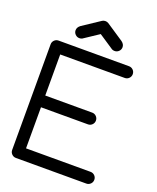

<svg xmlns="http://www.w3.org/2000/svg" viewBox="-177 -1098 979 1201"><g transform="rotate(20 312.5 -498.0)"><path d="M78.6 -781.2H547.4Q563.5 -781.2 575 -769.8Q586.4 -758.3 586.4 -742.2Q586.4 -726.1 575 -714.6Q563.5 -703.1 547.4 -703.1H117.7V-429.7H430.2Q446.3 -429.7 457.8 -418.2Q469.2 -406.7 469.2 -390.6Q469.2 -374.5 457.8 -363Q446.3 -351.6 430.2 -351.6H117.7V-78.1H547.4Q563.5 -78.1 575 -66.7Q586.4 -55.2 586.4 -39.1Q586.4 -22.9 575 -11.5Q563.5 0 547.4 0H78.6Q62.5 0 51 -11.5Q39.6 -22.9 39.6 -39.1V-742.2Q39.6 -758.3 51 -769.8Q62.5 -781.2 78.6 -781.2ZM332.5 -990.7 449.2 -913.1Q468.8 -898.4 468.8 -878.9Q468.8 -862.8 457.3 -851.3Q445.8 -839.8 429.7 -839.8Q415.5 -839.8 405.3 -848.1L312.5 -909.7L219.7 -848.1Q209.5 -839.8 195.3 -839.8Q179.2 -839.8 167.7 -851.3Q156.2 -862.8 156.2 -878.9Q156.2 -898.4 175.8 -913.1L292.5 -990.7Q301.3 -996.1 312.5 -996.1Q323.7 -996.1 332.5 -990.7Z"/></g></svg>

Font: Comfortaa
Style: Regular
Weight: 400
Designer: Johan Aakerlund
Foundry: Johan Aakerlund
Version: Version 2.001; ttfautohint (v1.4.1)